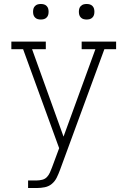

<svg xmlns="http://www.w3.org/2000/svg" viewBox="-20 -944 640 964"><path d="M121 0V-38H165Q178 -38 192 -41.5Q206 -45 215.5 -55Q225 -65 230.5 -77.5Q236 -90 241 -103L277 -200L96 -697H37V-735H210V-697H141L299 -258L459 -697H390V-735H563V-697H504L281 -90Q274 -71 265 -52.5Q256 -34 240.5 -21Q225 -8 205 -4Q185 0 165 0ZM415 -846Q407 -846 399.5 -848Q392 -850 386 -856Q380 -862 378 -869.5Q376 -877 376 -885Q376 -893 378 -900.5Q380 -908 386 -914Q392 -920 399.5 -922Q407 -924 415 -924Q423 -924 430.5 -922Q438 -920 444 -914Q450 -908 452 -900.5Q454 -893 454 -885Q454 -877 452 -869.5Q450 -862 444 -856Q438 -850 430.5 -848Q423 -846 415 -846ZM185 -846Q177 -846 169.5 -848Q162 -850 156 -856Q150 -862 148 -869.5Q146 -877 146 -885Q146 -893 148 -900.5Q150 -908 156 -914Q162 -920 169.5 -922Q177 -924 185 -924Q193 -924 200.5 -922Q208 -920 214 -914Q220 -908 222 -900.5Q224 -893 224 -885Q224 -877 222 -869.5Q220 -862 214 -856Q208 -850 200.5 -848Q193 -846 185 -846Z"/></svg>

Font: Iosevka Etoile Extralight
Style: Regular
Weight: 200
Designer: Belleve Invis
Foundry: Belleve Invis
Version: Version 22.1.2; ttfautohint (v1.8.4)